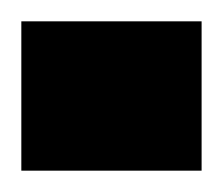

<svg xmlns="http://www.w3.org/2000/svg" viewBox="-47 -160 209 180"><path d="M-27 0V-140H142V0Z"/></svg>

Font: Tajawal ExtraBold
Style: Regular
Weight: 800
Designer: Boutros Fonts
Foundry: Created by Boutros International 2017
Version: Version 1.700